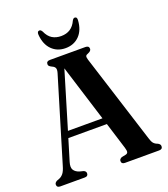

<svg xmlns="http://www.w3.org/2000/svg" viewBox="-156 -989 959 1098"><g transform="rotate(-20 323.0 -439.5)"><path d="M190 -18.5Q190 0 169.5 0H20Q-0.5 0 -0.5 -18.5Q-0.5 -29 13 -37L30 -43.5Q43.5 -49 54.5 -62.5Q65.5 -76 74.5 -108L227 -613.5Q233 -633.5 228.8 -643.8Q224.5 -654 210 -660Q200 -665 195 -669.5Q190 -674 190 -681.5Q190 -700 211.5 -700H428Q449.5 -700 449.5 -681.5Q449.5 -668.5 430 -660.5Q417.5 -656.5 414.8 -650Q412 -643.5 417 -627L588.5 -86.5Q595 -63.5 603.8 -53.8Q612.5 -44 627 -39Q643 -31.5 643 -18.5Q643 0 622 0H414Q393 0 393 -18.5Q393 -31 409 -37.5L434 -42.5Q444.5 -45 446.8 -53.5Q449 -62 443 -81.5L392.5 -244H158L118.5 -113.5Q109 -82 119.2 -66Q129.5 -50 153 -42.5L175 -37Q190 -31.5 190 -18.5ZM170 -283.5H380L273 -626.5ZM320 -806Q385 -806 412 -866.5Q419 -879 427 -879Q442.5 -879 440.5 -857.5Q436.5 -798.5 403.8 -765.5Q371 -732.5 320 -732.5Q269.5 -732.5 236.8 -765.5Q204 -798.5 199.5 -857.5Q198 -879 213 -879Q221.5 -879 228.5 -866.5Q243 -834 266 -820Q289 -806 320 -806Z"/></g></svg>

Font: Fraunces 144pt S050 SemiBold
Style: Regular
Weight: 600
Version: Version 1.000; ttfautohint (v1.8.3)